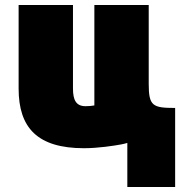

<svg xmlns="http://www.w3.org/2000/svg" viewBox="-20 -563 723 763"><path d="M54 -543V-211C54 -55 129 26 314 26C370 26 434 16 461 11C469 10 478 7 486 5V180H676V-134C586 -134 571 -142 571 -230V-543H355V-144C344 -142 332 -141 320 -141C282 -141 270 -166 270 -211V-543Z"/></svg>

Font: Repo ExtraBlack
Style: Regular
Weight: 400
Designer: Stefan Peev
Foundry: Context Ltd
Version: Version 001.502